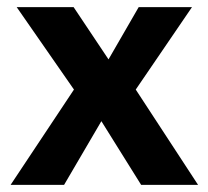

<svg xmlns="http://www.w3.org/2000/svg" viewBox="-20 -520 586 540"><path d="M537.1 0H377L265.1 -179.2L160.2 0H9.8L188 -268.1L26.9 -500H187L285.2 -353L370.1 -500H520L361.8 -268.1Z"/></svg>

Font: Perun
Style: Bold
Weight: 700
Foundry: Copyright (c) Stefan Peev, Context Ltd, 2016
Version: Version 1.0000